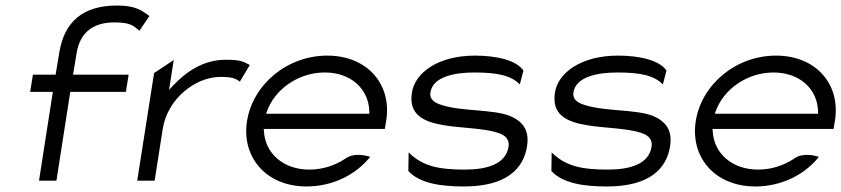

<svg xmlns="http://www.w3.org/2000/svg" viewBox="-20 -663 3041 694"><path d="M171 -331 121 -10H184L234 -331H435L445 -393H244L257 -471C268 -541 312 -582 393 -582C450 -582 461 -571 484 -552L520 -605C492 -626 469 -643 403 -643C280 -643 214 -585 195 -477L181 -393H99L89 -331Z M539 -10 568 -196C577 -253 607 -299 644 -331C677 -360 724 -385 778 -385C819 -385 832 -379 847 -368L883 -428C860 -440 851 -447 796 -447C713 -447 651 -402 603 -351L591 -338L608 -446L537 -399L476 -10Z M1088 11C1182 11 1266 -31 1318 -96C1303 -101 1259 -112 1229 -90C1191 -65 1147 -50 1098 -50C1003 -50 937 -110 934 -191L933 -197H1371L1376 -227C1397 -358 1308 -462 1163 -462C1017 -462 894 -357 873 -226C852 -95 942 11 1088 11ZM944 -258C972 -340 1058 -401 1154 -401C1250 -401 1314 -340 1315 -258V-252H942Z M1587 -210C1646 -200 1728 -200 1780 -183C1801 -176 1823 -163 1818 -132C1808 -71 1743 -50 1660 -50C1563 -50 1507 -63 1457 -112L1456 -45C1497 0 1574 11 1657 11C1815 11 1873 -57 1885 -134C1895 -197 1865 -226 1823 -244C1764 -268 1650 -260 1578 -283C1555 -290 1531 -301 1536 -330C1545 -385 1621 -401 1695 -401C1782 -401 1828 -389 1859 -358L1872 -408C1846 -446 1773 -462 1697 -462C1562 -462 1480 -399 1469 -329C1456 -249 1510 -222 1587 -210Z M2104 -210C2163 -200 2245 -200 2297 -183C2318 -176 2340 -163 2335 -132C2325 -71 2260 -50 2177 -50C2080 -50 2024 -63 1974 -112L1973 -45C2014 0 2091 11 2174 11C2332 11 2390 -57 2402 -134C2412 -197 2382 -226 2340 -244C2281 -268 2167 -260 2095 -283C2072 -290 2048 -301 2053 -330C2062 -385 2138 -401 2212 -401C2299 -401 2345 -389 2376 -358L2389 -408C2363 -446 2290 -462 2214 -462C2079 -462 1997 -399 1986 -329C1973 -249 2027 -222 2104 -210Z M2710 11C2804 11 2888 -31 2940 -96C2925 -101 2881 -112 2851 -90C2813 -65 2769 -50 2720 -50C2625 -50 2559 -110 2556 -191L2555 -197H2993L2998 -227C3019 -358 2930 -462 2785 -462C2639 -462 2516 -357 2495 -226C2474 -95 2564 11 2710 11ZM2566 -258C2594 -340 2680 -401 2776 -401C2872 -401 2936 -340 2937 -258V-252H2564Z"/></svg>

Font: Charger Pro
Style: LitExtObl
Weight: 300
Designer: Jasper
Foundry: Cannot Into Space Fonts
Version: Version 1.09